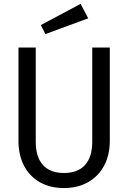

<svg xmlns="http://www.w3.org/2000/svg" viewBox="-20 -949 655 981"><path d="M541 -228.7Q541 -157.4 512.3 -103.1Q483.6 -48.7 430.5 -18.5Q377.4 11.8 306.7 11.8Q235.4 11.8 182.8 -18.5Q130.3 -48.7 102.3 -103.1Q74.4 -157.4 74.4 -228.7V-706.2H162.6V-225.6Q162.6 -146.2 199.7 -105.6Q236.9 -65.1 306.7 -65.1Q376.9 -65.1 414.1 -105.6Q451.3 -146.2 451.3 -225.6V-706.2H541ZM188.7 -821 391.8 -929.2 430.8 -855.4 211.8 -774.9Z"/></svg>

Font: Fira Code Fixed
Style: Regular
Weight: 400
Monospace: yes
Designer: Carrois Corporate, Edenspiekermann AG, Nikita Prokopov
Foundry: Carrois Corporate, Edenspiekermann AG, Nikita Prokopov
Version: Version 5.002